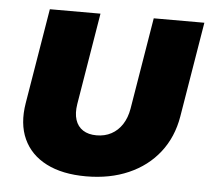

<svg xmlns="http://www.w3.org/2000/svg" viewBox="-44 -584 712 640"><g transform="rotate(5 312.0 -264.0)"><path d="M266.1 8.8Q186.5 8.8 133.1 -18.6Q79.6 -45.9 56.4 -96.7Q33.2 -147.5 44.9 -217.3L97.7 -535.6H267.1L216.3 -228.5Q211.4 -197.8 218.5 -175.8Q225.6 -153.8 243.7 -142.1Q261.7 -130.4 289.1 -130.4Q316.9 -130.4 338.6 -142.1Q360.4 -153.8 374.8 -175.8Q389.2 -197.8 394.5 -228.5L445.3 -535.6H614.7L562 -217.3Q550.3 -147.5 510.5 -96.7Q470.7 -45.9 408.2 -18.6Q345.7 8.8 266.1 8.8Z"/></g></svg>

Font: Inter 20pt ExtraBold
Style: Italic
Weight: 800
Italic angle: -9.3988°
Version: Version 4.001;git-66647c0bb